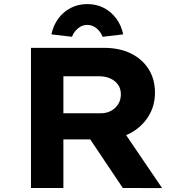

<svg xmlns="http://www.w3.org/2000/svg" viewBox="-20 -939 919 959"><path d="M134.7 0V-700H500.4Q576.9 -700 633.9 -671.9Q691 -643.7 722.5 -593.4Q754.1 -543 754.1 -476.4Q754.1 -409.5 720.5 -356.4Q686.8 -303.4 629.6 -273.1Q572.4 -242.8 500.9 -242.8H296.6V0ZM593.5 0 381.5 -316 557.7 -341 789.7 0.4ZM296.6 -373.2H483.2Q512.1 -373.2 534.3 -385.2Q556.6 -397.1 570.1 -418.4Q583.7 -439.7 583.7 -467.6Q583.7 -496.1 569.5 -516.1Q555.3 -536.1 530.9 -547.1Q506.5 -558.1 475.4 -558.1H296.6ZM339.4 -755.3 236.7 -767.3Q246.3 -812.5 271.4 -846.5Q296.4 -880.4 333.7 -899.5Q370.9 -918.6 415.9 -918.6Q461.9 -918.6 498.7 -899.5Q535.4 -880.4 560.7 -846.5Q586 -812.5 595.2 -767.3L492.4 -755.3Q482.6 -780.9 461.9 -797.8Q441.2 -814.6 415.9 -814.6Q390.7 -814.6 370 -797.8Q349.3 -780.9 339.4 -755.3Z"/></svg>

Font: Lexend Giga
Style: Regular
Weight: 400
Designer: Bonnie Shaver-Troup, Thomas Jockin
Foundry: Lexend
Version: Version 1.007